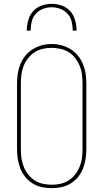

<svg xmlns="http://www.w3.org/2000/svg" viewBox="-20 -975 540 1003"><path d="M250 8Q224 8 198.5 2.5Q173 -3 151 -16.5Q129 -30 112.5 -50Q96 -70 86.5 -94Q77 -118 73 -143.5Q69 -169 69 -195V-540Q69 -566 73 -591.5Q77 -617 87 -641Q97 -665 113.5 -685Q130 -705 152 -718.5Q174 -732 199 -738.5Q224 -745 250 -745Q276 -745 301 -738.5Q326 -732 348 -718.5Q370 -705 386.5 -685Q403 -665 413 -641Q423 -617 427 -591.5Q431 -566 431 -540V-195Q431 -169 427 -143.5Q423 -118 413.5 -94Q404 -70 387.5 -50Q371 -30 349 -16.5Q327 -3 301.5 2.5Q276 8 250 8ZM250 -10Q273 -10 296 -15Q319 -20 338.5 -32.5Q358 -45 372.5 -63.5Q387 -82 396 -104Q405 -126 408 -149Q411 -172 411 -195V-540Q411 -563 408 -586.5Q405 -610 396 -631.5Q387 -653 372.5 -672Q358 -691 338 -703Q318 -715 294.5 -720Q271 -725 248 -725Q225 -725 202 -719.5Q179 -714 160 -701.5Q141 -689 126.5 -670.5Q112 -652 103.5 -630.5Q95 -609 92 -586Q89 -563 89 -540V-195Q89 -172 92 -149Q95 -126 104 -104Q113 -82 127.5 -63.5Q142 -45 161.5 -32.5Q181 -20 204 -15Q227 -10 250 -10ZM120 -815Q120 -842 127.5 -869Q135 -896 152.5 -916Q170 -936 196.5 -945.5Q223 -955 250 -955Q277 -955 303.5 -945.5Q330 -936 347.5 -916Q365 -896 372.5 -869Q380 -842 380 -815H360Q360 -838 354.5 -861.5Q349 -885 333.5 -902.5Q318 -920 295.5 -928.5Q273 -937 250 -937Q227 -937 204.5 -928.5Q182 -920 166.5 -902.5Q151 -885 145.5 -861.5Q140 -838 140 -815Z"/></svg>

Font: Iosevka Slab Thin
Style: Regular
Weight: 100
Monospace: yes
Designer: Belleve Invis
Foundry: Belleve Invis
Version: Version 11.1.0; ttfautohint (v1.8.3)